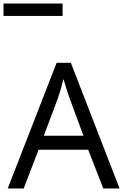

<svg xmlns="http://www.w3.org/2000/svg" viewBox="-44 -1075 703 1095"><path d="M-24 -984H313V-1055H-24ZM545 0H638L360 -717H279L0 0H91L176 -221H459ZM352 -517 432 -301H206L287 -517C295 -540 308 -583 318 -624C325 -599 346 -533 352 -517Z"/></svg>

Font: Noto Sans Tifinagh Agraw Imazighen
Style: Regular
Weight: 400
Designer: JamraPatel
Foundry: JamraPatel LLC
Version: Version 2.006